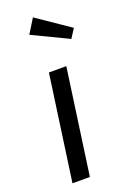

<svg xmlns="http://www.w3.org/2000/svg" viewBox="-153 -849 606 902"><g transform="rotate(-20 150.5 -398.0)"><path d="M132 0H45L119 -527H206ZM301 -684 272 -639 93 -725 137 -796Z"/></g></svg>

Font: Fira Sans Condensed
Style: Italic
Weight: 400
Width: 3
Italic angle: -8°
Designer: bBox Type GmbH & Carrois Corporate GbR & Edenspiekermann AG
Foundry: bBox Type GmbH & Carrois Corporate GbR & Edenspiekermann AG
Version: Version 4.301